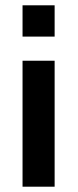

<svg xmlns="http://www.w3.org/2000/svg" viewBox="-20 -654 295 724"><path d="M65 -516V-634H186V-516ZM65 50V-425H186V50Z"/></svg>

Font: BM HANNA
Style: Regular
Weight: 400
Designer: BONGJIN KIM, JAEHYUN KEUM, MINJUNG KIM, JUHEE TAE
Foundry: WOOWA BROTHERS Corporation.
Version: Version 1.000